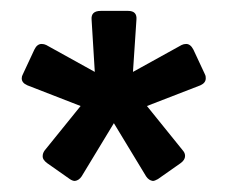

<svg xmlns="http://www.w3.org/2000/svg" viewBox="-20 -721 414 349"><path d="M247.1 -528.3 312.5 -447.3Q316.4 -442.9 316.4 -437.5Q316.4 -430.2 308.1 -424.3L267.1 -395.5Q261.2 -392.1 257.8 -392.1Q250.5 -393.1 245.6 -400.4L187 -497.1L128.4 -400.4Q123.5 -393.1 116.2 -392.1Q111.8 -392.1 106.9 -395.5L65.9 -424.3Q57.1 -430.7 57.6 -437.5Q57.6 -442.4 61 -447.3L126.5 -528.3L29.8 -565.9Q19.5 -570.3 19.5 -578.6Q19.5 -582.5 21.5 -585.9L42.5 -630.9Q47.4 -641.1 55.7 -641.1Q60.1 -641.1 64 -639.2L152.3 -590.3L146.5 -685.1Q145 -701.2 163.1 -701.2H212.9Q229.5 -701.2 228 -685.1L221.7 -590.3L310.1 -639.2Q314 -641.1 318.4 -641.1Q326.2 -641.1 331.5 -630.9L352.5 -585.9Q353.5 -584 353.8 -582Q354 -580.1 354 -578.6Q354 -570.3 344.2 -565.9Z"/></svg>

Font: Fascinate Cyrillic
Style: Regular
Weight: 900
Designer: Denis Ignatov
Foundry: Astigmatic (AOETI)
Version: Version 1.00 November 30, 2018, initial release